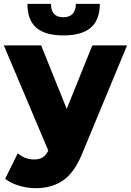

<svg xmlns="http://www.w3.org/2000/svg" viewBox="-21 -779 683 1002"><path d="M164.1 203.1Q120.6 203.1 76.7 189.5Q32.7 175.8 5.9 153.8L71.8 21Q108.9 53.2 157.2 53.2Q184.6 53.2 201.7 42.2Q218.8 31.2 231 6.8L-1 -542H193.8L327.1 -210.9L460.9 -542H642.1L408.2 22Q367.2 122.1 308.3 162.6Q249.5 203.1 164.1 203.1ZM310.1 -594.2Q214.4 -594.2 168.2 -634.5Q122.1 -674.8 122.1 -758.8H245.1Q245.1 -689 309.1 -689Q373.5 -689 375 -758.8H500Q499.5 -674.8 452.9 -634.5Q406.2 -594.2 310.1 -594.2Z"/></svg>

Font: Montserrat ExtraBold
Style: Regular
Weight: 800
Designer: Julieta Ulanovsky
Foundry: Julieta Ulanovsky
Version: Version 9.000